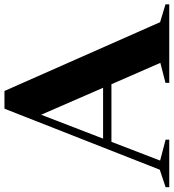

<svg xmlns="http://www.w3.org/2000/svg" viewBox="8 -780 761 840"><g transform="rotate(-90 388.0 -360.5)"><path d="M710.5 -40 788.5 -16.5V0H445V-16.5L532.5 -39L439 -253H187L105 -40L196.5 -16V0H-11.5V-16L65 -41.5L332 -721H409.5ZM201 -289.5H423.5L305.5 -560.5Z"/></g></svg>

Font: Newsreader Display SemiBold
Style: Regular
Weight: 600
Designer: Hugues Gentile
Foundry: Production Type
Version: Version 1.001